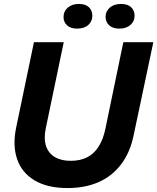

<svg xmlns="http://www.w3.org/2000/svg" viewBox="-20 -943 797 973"><path d="M322 10Q220 10 155 -29Q90 -68 66.5 -137.5Q43 -207 62 -297L152 -729H303L212 -293Q201 -239 213.5 -202.5Q226 -166 258 -147Q290 -128 338 -128Q387 -128 422 -146Q457 -164 480 -200.5Q503 -237 514 -290L605 -729H757L658 -261Q640 -171 594 -110.5Q548 -50 479.5 -20Q411 10 322 10ZM584 -798Q552 -798 533.5 -814.5Q515 -831 515 -857Q515 -886 536.5 -904.5Q558 -923 593 -923Q627 -923 644.5 -906.5Q662 -890 662 -863Q662 -835 641 -816.5Q620 -798 584 -798ZM370 -798Q338 -798 320 -814.5Q302 -831 302 -857Q302 -886 323.5 -904.5Q345 -923 380 -923Q413 -923 430.5 -906.5Q448 -890 448 -863Q448 -835 427.5 -816.5Q407 -798 370 -798Z"/></svg>

Font: Mona Sans ExtraLight
Style: Bold Italic
Weight: 700
Italic angle: -11.6951°
Version: Version 2.000